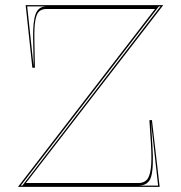

<svg xmlns="http://www.w3.org/2000/svg" viewBox="-20 -728 706 748"><path d="M50 0 584 -693H161Q143 -693 132.5 -683.5Q122 -674 117.5 -647.5Q113 -621 114 -570L116 -464H106L80 -708H616L81 -15H520Q539 -15 551 -26.5Q563 -38 567.5 -71Q572 -104 568 -168L562 -260H572L602 0ZM111 -469 109 -580Q108 -645 119 -674Q130 -703 161 -703H86ZM61 -5H67L605 -703H599ZM520 -5H596L568 -255L574 -158Q579 -76 569 -40.5Q559 -5 520 -5Z"/></svg>

Font: Kalnia Glaze Thin
Style: Regular
Weight: 100
Version: Version 1.110